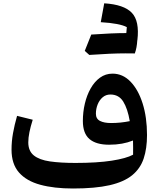

<svg xmlns="http://www.w3.org/2000/svg" viewBox="-20 -1108 938 1137"><path d="M768.1 -191.9Q768.6 -210.9 768.3 -234.6Q768.1 -258.3 767.6 -275.9Q737.3 -263.7 702.1 -257.3Q667 -251 626 -251Q549.3 -251 510 -284.4Q470.7 -317.9 470.7 -391.6Q470.7 -444.3 482.4 -494.1Q494.1 -543.9 516.8 -584.2Q539.6 -624.5 572.3 -648.2Q605 -671.9 646.5 -671.9Q707 -671.9 752.9 -624.5Q798.8 -577.1 824.7 -495.1Q850.6 -413.1 850.6 -308.1Q850.6 -228.5 830.8 -169.2Q811 -109.9 762.7 -70.3Q714.4 -30.8 629.2 -11.2Q543.9 8.3 412.6 8.3Q300.3 8.3 218.5 -13.9Q136.7 -36.1 92.5 -86.4Q48.3 -136.7 48.3 -221.7Q48.3 -271 57.1 -319.8Q65.9 -368.7 81.1 -421.9L173.8 -398.9Q161.1 -358.9 154.3 -325.4Q147.5 -292 147.5 -265.1Q147.5 -213.9 180.4 -187.5Q213.4 -161.1 275.9 -152.1Q338.4 -143.1 426.8 -143.1Q555.2 -143.1 641.4 -156.5Q727.5 -169.9 768.1 -191.9ZM748.5 -390.6Q735.8 -464.8 709.7 -506.6Q683.6 -548.3 633.8 -548.3Q607.4 -548.3 588.1 -532Q568.8 -515.6 558.3 -489.5Q547.9 -463.4 547.9 -434.6Q547.9 -404.3 572.3 -391.8Q596.7 -379.4 637.7 -379.4Q693.8 -379.4 748.5 -390.6ZM778.3 -791.5 724.1 -792Q638.7 -792 508.8 -782.7Q496.6 -793 481.9 -806.6Q500.5 -854.5 520.5 -903.3Q647 -912.1 724.6 -912.1H728Q730 -928.2 731 -947.3Q689.9 -969.7 576.7 -976.6Q592.8 -1066.9 597.2 -1088.4Q714.4 -1081.1 760.7 -1032.2Q807.1 -983.4 793.5 -869.6H793Q790.5 -824.2 778.3 -791.5Z"/></svg>

Font: Pinar-FD SemiBold
Style: Regular
Weight: 600
Designer: Amin Abedi
Version: Version 2.000